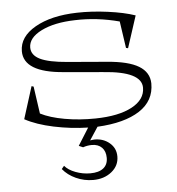

<svg xmlns="http://www.w3.org/2000/svg" viewBox="-49 -470 679 737"><g transform="rotate(-5 291.0 -101.5)"><path d="M37.1 -34.2 76.2 -158.2 84 -155.8 99.1 -50.8Q135.3 -32.2 191.9 -22.2Q248.5 -12.2 310.1 -13.2Q399.9 -14.6 450.9 -42Q502 -69.3 502 -115.2Q502 -177.7 355 -188L203.1 -201.2Q50.8 -213.4 50.8 -294.9Q50.8 -350.6 112.8 -386Q174.8 -421.4 273.9 -423.8Q330.1 -425.3 392.6 -417Q455.1 -408.7 498 -394L458 -271L450.2 -272.9L435.1 -376Q348.6 -398.9 264.2 -396Q184.1 -394 134 -368.9Q84 -343.8 84 -306.2Q84 -276.9 116.9 -260.7Q149.9 -244.6 221.2 -238.8L373 -226.1Q455.1 -219.7 494.6 -195.8Q534.2 -171.9 535.2 -128.9Q535.6 -61.5 477.5 -23.9Q419.4 13.7 314.9 19L282.2 68.8Q293.9 66.9 299.8 66.9Q333.5 66.9 357.2 87.2Q380.9 107.4 380.9 139.2Q380.9 174.8 352.1 198Q323.2 221.2 280.8 221.2Q246.1 221.2 214.8 207Q183.6 192.9 164.1 168.9L173.8 157.2Q187.5 173.8 215.1 184.3Q242.7 194.8 272 194.8Q304.7 194.8 322.3 180.9Q339.8 167 339.8 141.1Q339.8 115.7 325.7 101.3Q311.5 86.9 287.1 86.9Q269.5 86.9 252.9 92.8L236.8 85.9L278.8 19Q213.4 17.6 147.2 3.7Q81.1 -10.3 37.1 -34.2Z"/></g></svg>

Font: Halibut Exp Thin
Style: Regular
Weight: 250
Width: 7
Designer: Matteo Maggi
Foundry: Collletttivo
Version: Version 3.080 | FøM Fix